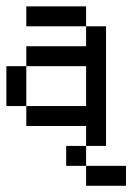

<svg xmlns="http://www.w3.org/2000/svg" viewBox="-20 -395 415 602"><path d="M62.5 -312.5V-375H125V-312.5ZM125 -312.5V-375H187.5V-312.5ZM187.5 -312.5V-375H250V-312.5ZM250 -250V-312.5H312.5V-250ZM250 -187.5V-250H312.5V-187.5ZM250 -125V-187.5H312.5V-125ZM250 -62.5V-125H312.5V-62.5ZM250 0V-62.5H312.5V0ZM187.5 0V-62.5H250V0ZM125 0V-62.5H187.5V0ZM62.5 0V-62.5H125V0ZM0 -62.5V-125H62.5V-62.5ZM0 -125V-187.5H62.5V-125ZM62.5 -187.5V-250H125V-187.5ZM125 -187.5V-250H187.5V-187.5ZM187.5 -187.5V-250H250V-187.5ZM250 62.5V0H312.5V62.5ZM187.5 125V62.5H250V125ZM250 187.5V125H312.5V187.5ZM312.5 187.5V125H375V187.5Z"/></svg>

Font: AprilSans
Style: Regular
Weight: 400
Designer: typesprite
Version: Version 1.001;PS 001.001;hotconv 1.0.88;makeotf.lib2.5.64775